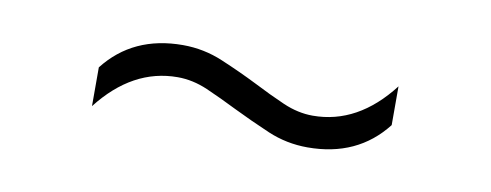

<svg xmlns="http://www.w3.org/2000/svg" viewBox="-27 -497 611 239"><g transform="rotate(10 278.0 -377.0)"><path d="M365.5 -328Q339 -328 315 -338.2Q291 -348.5 268.5 -359.5Q248.5 -369.5 229.5 -377.8Q210.5 -386 191.5 -386Q134.5 -386 92.5 -332V-381Q128 -426.5 191 -426.5Q217.5 -426.5 241.8 -416.2Q266 -406 288 -395Q308.5 -384.5 327.5 -376.2Q346.5 -368 365 -368Q422 -368 464 -422.5V-373.5Q428.5 -328 365.5 -328Z"/></g></svg>

Font: Encode Sans Expanded Expanded ExtraLight
Style: Regular
Weight: 200
Width: 7
Designer: Multiple Designers
Foundry: Impallari Type
Version: Version 3.000; ttfautohint (v1.8.3) -l 8 -r 50 -G 200 -x 14 